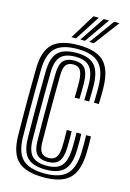

<svg xmlns="http://www.w3.org/2000/svg" viewBox="-147 -1070 781 1151"><g transform="rotate(15 243.5 -495.0)"><path d="M244.5 10Q132.5 10 83.5 -36.8Q34.5 -83.5 33 -191Q31.8 -271.8 31.5 -339.6Q31.2 -407.5 31.6 -472.6Q32 -537.8 33 -610Q34.5 -717 83.2 -763.5Q132 -810 243.2 -810Q351 -810 399.8 -763.9Q448.5 -717.8 452 -610Q452.5 -599.2 452.5 -586.4Q452.5 -573.5 452.4 -559.2Q452.2 -545 451.9 -530Q451.5 -515 451 -500H421Q421.8 -520 422.1 -539.8Q422.5 -559.5 422.5 -577.4Q422.5 -595.2 422 -609.2Q418.8 -703.5 377.5 -744.8Q336.2 -786 243.2 -786Q147.8 -786 106 -745Q64.2 -704 63 -609.5Q62 -538 61.6 -467.8Q61.2 -397.5 61.6 -328.5Q62 -259.5 63 -191.5Q64.2 -96.5 106.5 -55.2Q148.8 -14 244.5 -14Q338 -14 380.1 -55.2Q422.2 -96.5 426 -191.8Q426.8 -212.2 426.9 -241Q427 -269.8 426 -300.2H456Q457 -272 456.9 -240.9Q456.8 -209.8 456 -191Q452 -83.5 402.9 -36.8Q353.8 10 244.5 10ZM244.5 -38Q164.8 -38 129.5 -73.8Q94.2 -109.5 93 -191.8Q92 -262.2 91.6 -329.2Q91.2 -396.2 91.6 -464.9Q92 -533.5 93 -609.2Q94.2 -691 129.1 -726.5Q164 -762 243.2 -762Q319.8 -762 354.4 -726.4Q389 -690.8 392 -609.2Q392.5 -598 392.5 -584.4Q392.5 -570.8 392.2 -556.1Q392 -541.5 391.8 -527.1Q391.5 -512.8 391 -500H361Q362 -527.2 362.2 -547.4Q362.5 -567.5 362.5 -582.2Q362.5 -597 362 -607.5Q359.5 -677 331.9 -707.5Q304.2 -738 243.2 -738Q179.8 -738 151.9 -708.1Q124 -678.2 123 -609.2Q122 -540 121.6 -472.1Q121.2 -404.2 121.6 -334.8Q122 -265.2 123 -190.2Q124 -120.8 152.5 -91.4Q181 -62 244 -62Q308.8 -62 335.9 -93.8Q363 -125.5 366 -193.5Q366.5 -205.8 366.8 -222.9Q367 -240 366.9 -259.9Q366.8 -279.8 366 -300.2H396Q396.8 -281.2 396.9 -260.8Q397 -240.2 396.8 -222Q396.5 -203.8 396 -191.2Q392.8 -109.5 357.4 -73.8Q322 -38 244.5 -38ZM244 -86Q196.8 -86 175.2 -109.9Q153.8 -133.8 153 -190.5Q152 -260.2 151.6 -327.5Q151.2 -394.8 151.6 -464.1Q152 -533.5 153 -609Q153.8 -665.2 174.8 -689.6Q195.8 -714 243.2 -714Q288 -714 308.8 -689.2Q329.5 -664.5 332 -608Q332.5 -598.5 332.5 -583.5Q332.5 -568.5 332.2 -547.8Q332 -527 331 -500H301Q302 -527.2 302.2 -547.9Q302.5 -568.5 302.5 -582.9Q302.5 -597.2 302 -605.8Q300.2 -647.5 287.4 -668.8Q274.5 -690 243.2 -690Q211.5 -690 197.5 -671.1Q183.5 -652.2 183 -608.5Q182 -538.8 181.6 -471.5Q181.2 -404.2 181.6 -335.4Q182 -266.5 183 -191Q183.5 -147.2 197.9 -128.6Q212.2 -110 244 -110Q274.5 -110 289.1 -129.6Q303.8 -149.2 306 -193.8Q306.8 -209 306.9 -240.1Q307 -271.2 306 -300.2H336Q337 -271.5 336.9 -242Q336.8 -212.5 336 -194.5Q333.5 -136.5 312.1 -111.2Q290.8 -86 244 -86ZM188.5 -845 284 -1000H317L217.2 -845ZM299.8 -845 412 -1000H445L328.5 -845ZM244.2 -845 348 -1000H381L272.8 -845Z"/></g></svg>

Font: Big Shoulders Inline Display Thin Black
Style: Regular
Weight: 900
Version: Version 2.002